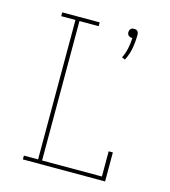

<svg xmlns="http://www.w3.org/2000/svg" viewBox="-111 -837 822 927"><g transform="rotate(15 300.0 -374.0)"><path d="M440 -593 424 -600Q436 -624 441.5 -650.5Q447 -677 448 -703H445Q440 -703 436 -704.5Q432 -706 428.5 -709Q425 -712 423.5 -716.5Q422 -721 422 -726Q422 -730 423.5 -734.5Q425 -739 428.5 -742.5Q432 -746 436 -747Q440 -748 445 -748Q450 -748 454 -747Q458 -746 461.5 -742.5Q465 -739 466.5 -734.5Q468 -730 468 -726Q468 -691 462 -657Q456 -623 440 -593ZM89 0V-19H160V-716H89V-735H276V-716H180V-19H479V-145H500V0Z"/></g></svg>

Font: Iosevka Etoile Thin
Style: Regular
Weight: 100
Designer: Belleve Invis
Foundry: Belleve Invis
Version: Version 22.1.2; ttfautohint (v1.8.4)